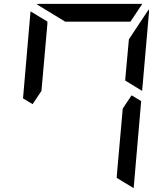

<svg xmlns="http://www.w3.org/2000/svg" viewBox="-20 -1020 856 1001"><path d="M649 -782 652 -815 756 -972Q757 -968 757 -959L721 -546L633 -600V-607ZM716 -493 677 -41Q677 -41 677 -39L588 -93L589 -95V-103L592 -139L599 -218L620 -454L666 -523ZM100 -507 139 -959Q139 -959 139 -961L228 -907L227 -905V-895L224 -861L217 -782L199 -578L196 -546L150 -477ZM320 -907 171 -998Q179 -1000 184 -1000H720H722L660 -907H657H626H490H398Z"/></svg>

Font: DSEG14 Modern Mini
Style: Italic
Weight: 400
Italic angle: -5°
Designer: Keshikan(Twitter:@keshinomi_88pro)
Version: Version 0.46